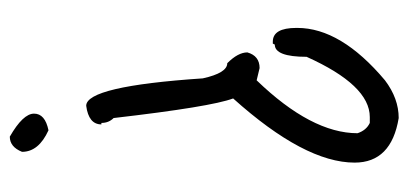

<svg xmlns="http://www.w3.org/2000/svg" viewBox="-241 -513 834 392"><g transform="rotate(90 176.0 -317.0)"><path d="M221 -714Q312 -699 312 -624Q312 -522 181 -376Q198 -331 221 -132Q231 -122 231 -107H234Q234 -81 196 -76Q156 -76 140 -314Q129 -364 109 -364Q87 -386 87 -405Q94 -430 119 -430L144 -424Q252 -536 252 -630Q246 -648 231 -655H219Q154 -655 96 -526Q96 -461 71 -461L69 -457H65Q37 -457 37 -505V-507Q37 -596 144 -686Q181 -714 221 -714ZM246 1Q290 21 290 55Q280 80 259 80Q212 53 212 30.5Q212 8 246 1Z"/></g></svg>

Font: Just Me Again Down Here
Style: Regular
Weight: 400
Designer: Kimberly Geswein
Foundry: Kimberly Geswein
Version: Version 1.002 2007